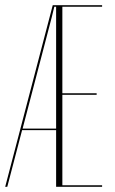

<svg xmlns="http://www.w3.org/2000/svg" viewBox="-35 -719 444 739"><path d="M358 -699V-693H205V-360H337V-354H205V-6H358V0H181V-218H50L-7 0H-15L168 -699ZM164 -652 52 -224H181V-693H174Z"/></svg>

Font: Moniqa Thin Display
Style: Regular
Weight: 100
Designer: Rajesh Rajput
Foundry: Rajesh Rajput
Version: Version 1.000